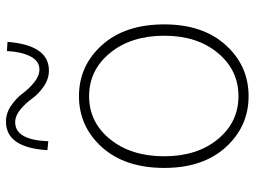

<svg xmlns="http://www.w3.org/2000/svg" viewBox="-122 -696 831 626"><g transform="rotate(-90 293.0 -382.5)"><path d="M59 -262Q59 -390 126.5 -465Q194 -540 293 -540Q392 -540 459.5 -465Q527 -390 527 -262Q527 -136 459.5 -61.5Q392 13 293 13Q194 13 126.5 -61.5Q59 -136 59 -262ZM490 -262Q490 -370 434 -438.5Q378 -507 293 -507Q208 -507 152.5 -438.5Q97 -370 97 -262Q97 -155 152.5 -87.5Q208 -20 293 -20Q378 -20 434 -87.5Q490 -155 490 -262ZM377 -638Q349 -638 324.5 -655Q300 -672 285 -693Q270 -714 249.5 -731Q229 -748 208 -748Q150 -748 146 -640L117 -643Q125 -778 210 -778Q238 -778 262.5 -761Q287 -744 302 -723.5Q317 -703 338 -686Q359 -669 380 -669Q408 -669 423 -699Q438 -729 440 -775L470 -773Q459 -638 377 -638Z"/></g></svg>

Font: Noto Sans Korean Thin
Style: Regular
Weight: 250
Designer: Ryoko NISHIZUKA  (kana & ideographs); Paul D. Hunt (Latin, Greek & Cyrillic); Wenlong ZHANG  (bopomofo); Sandoll Communi
Foundry: Adobe Systems Incorporated
Version: Version 1.0001;PS 1;hotconv 1.0.78;makeotf.lib2.5.61930